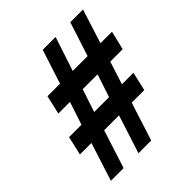

<svg xmlns="http://www.w3.org/2000/svg" viewBox="-182 -768 886 886"><g transform="rotate(-45 261.5 -325.0)"><path d="M33 0 93 -187H18L39 -279H120L157 -391H81L102 -483H184L238 -650H322L267 -483H364L418 -650H501L448 -483H523L501 -391H420L384 -279H459L438 -187H356L296 0H213L273 -187H176L116 0ZM203 -279H300L337 -391H240Z"/></g></svg>

Font: Source Sans 3 ExtraLight
Style: Bold Italic
Weight: 700
Italic angle: -11°
Version: Version 3.052;hotconv 1.1.0;makeotfexe 2.6.0